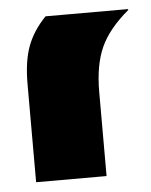

<svg xmlns="http://www.w3.org/2000/svg" viewBox="-39 -434 368 467"><g transform="rotate(-5 145.5 -200.0)"><path d="M31 0V-240Q31 -295 44.5 -331.5Q58 -368 89 -400H290L291 -398Q242 -357 222.5 -314Q203 -271 203 -205V0Z"/></g></svg>

Font: Tac One
Style: Regular
Weight: 400
Designer: Oluseyi Olusanya, David Udoh, Eyiyemi Adegbite, Mirko Velimirović
Version: Version 1.003; ttfautohint (v1.8.4.7-5d5b)